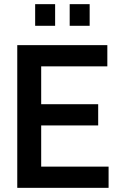

<svg xmlns="http://www.w3.org/2000/svg" viewBox="-20 -903 587 923"><path d="M63 0V-686H496V-584H178V-402H452V-300H178V-102H502V0ZM315 -779V-883H411V-779ZM149 -779V-883H245V-779Z"/></svg>

Font: Archivo Narrow SemiBold
Style: Regular
Weight: 600
Designer: Hector Gatti
Foundry: Omnibus-Type
Version: Version 3.002